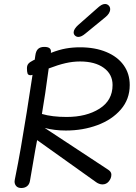

<svg xmlns="http://www.w3.org/2000/svg" viewBox="-20 -937 681 962"><path d="M310 -283Q253 -283 204 -296L523 -86Q538 -76 538 -62Q538 -44 525.5 -28.5Q513 -13 493 -13Q485 -13 476 -16.5Q467 -20 462 -24L166 -235L157 -187L130 -30Q127 -13 115.5 -4Q104 5 87 5Q70 5 61.5 -4.5Q53 -14 53 -27Q53 -33 54 -36Q72 -125 84.5 -197.5Q97 -270 114 -375Q133 -493 143 -562Q137 -560 134 -560Q121 -560 118 -569Q115 -578 115 -595Q115 -609 122 -617.5Q129 -626 147 -635L154 -638L157 -659Q160 -682 171 -692Q182 -702 202 -702Q239 -702 235 -674V-672Q276 -688 310 -694Q344 -700 381 -700Q456 -700 512.5 -676.5Q569 -653 599.5 -610.5Q630 -568 630 -511Q630 -440 585.5 -388.5Q541 -337 468 -310Q395 -283 310 -283ZM224 -594Q206 -458 190 -366Q241 -351 314 -351Q413 -351 478.5 -392.5Q544 -434 544 -511Q544 -565 500 -597Q456 -629 381 -629Q345 -629 308 -620.5Q271 -612 224 -594ZM349 -775Q349 -783 355 -792.5Q361 -802 371 -811L463 -892Q478 -906 487.5 -911.5Q497 -917 506 -917Q517 -917 524.5 -909.5Q532 -902 532 -891Q532 -870 507 -850L408 -769Q388 -752 373 -752Q363 -752 356 -758.5Q349 -765 349 -775Z"/></svg>

Font: Mali
Style: Italic
Weight: 400
Italic angle: -10°
Version: Version 1.000; ttfautohint (v1.6)